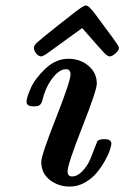

<svg xmlns="http://www.w3.org/2000/svg" viewBox="-20 -671 455 702"><path d="M77.1 -298.8Q77.1 -314 92.5 -348.9Q107.9 -383.8 146 -419.9Q184.1 -456.1 230 -456.1Q272.9 -456.1 303.5 -430.4Q334 -404.8 334 -365.2Q334 -341.3 280.5 -205.6Q227.1 -69.8 227.1 -44.9Q227.1 -25.9 243.2 -25.9Q263.2 -25.9 281.5 -45.4Q299.8 -64.9 309.3 -87.4Q318.8 -109.9 326.9 -131.8Q335 -153.8 335.9 -154.8Q341.8 -161.6 356.9 -162.1H362.8Q386.7 -162.1 387.2 -146Q387.2 -139.2 381.6 -122.1Q376 -105 363 -82Q350.1 -59.1 333 -38.6Q315.9 -18.1 290 -3.4Q264.2 11.2 234.9 11.2Q193.8 11.2 162.4 -12.9Q130.9 -37.1 130.9 -79.1Q130.9 -103 184.3 -238.5Q237.8 -374 237.8 -398.9Q237.8 -418 221.2 -418Q196.3 -418 169.9 -382.8Q154.8 -361.8 146.5 -340.8Q138.2 -319.8 136 -308.3Q133.8 -296.9 127.9 -289.6Q122.1 -282.2 107.9 -282.2H103Q77.1 -281.7 77.1 -298.8ZM104 -496.1V-497.1Q104 -504.9 116.9 -516.8Q129.9 -528.8 194.8 -580.1Q227.1 -605 247.1 -621.1Q284.2 -650.9 293.9 -650.9Q305.2 -650.9 329.1 -618.2Q412.1 -507.3 414.1 -500Q415 -498 415 -496.1Q415 -487.3 402.6 -476.1Q390.1 -464.8 380.9 -464.8Q373 -464.8 360.1 -478.5Q347.2 -492.2 280.8 -567.9H279.8Q276.9 -565.9 148.9 -473.1Q136.7 -465.3 130.9 -464.8Q121.1 -464.8 112.5 -475.3Q104 -485.8 104 -496.1Z"/></svg>

Font: CMU Serif
Style: BoldItalic
Weight: 700
Italic angle: -14.04°
Version: Version 0.7.0